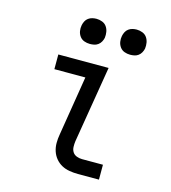

<svg xmlns="http://www.w3.org/2000/svg" viewBox="-110 -832 821 922"><g transform="rotate(15 300.0 -371.5)"><path d="M363 0Q341 0 320 -3.5Q299 -7 281.5 -16.5Q264 -26 251 -41.5Q238 -57 231.5 -76.5Q225 -96 225 -117.5Q225 -139 229 -161L277 -457H123V-530H373L310 -149Q308 -135 308.5 -120.5Q309 -106 316 -95Q323 -84 336 -79Q349 -74 363 -74H467V0ZM456 -618Q441 -618 427.5 -623Q414 -628 405.5 -639.5Q397 -651 394.5 -665.5Q392 -680 395 -695Q397 -705 402 -715Q407 -725 416 -731.5Q425 -738 435.5 -740.5Q446 -743 456 -743Q471 -743 485 -737.5Q499 -732 507 -720.5Q515 -709 517.5 -694.5Q520 -680 518 -665Q516 -655 510.5 -645Q505 -635 496 -628.5Q487 -622 476.5 -620Q466 -618 456 -618ZM256 -618Q241 -618 227.5 -623Q214 -628 205.5 -639.5Q197 -651 194.5 -665.5Q192 -680 195 -695Q197 -705 202 -715Q207 -725 216 -731.5Q225 -738 235.5 -740.5Q246 -743 256 -743Q271 -743 285 -737.5Q299 -732 307 -720.5Q315 -709 317.5 -694.5Q320 -680 318 -665Q316 -655 310.5 -645Q305 -635 296 -628.5Q287 -622 276.5 -620Q266 -618 256 -618Z"/></g></svg>

Font: Iosevka Slab Extended Oblique
Style: Regular
Weight: 400
Width: 7
Italic angle: -9°
Monospace: yes
Designer: Belleve Invis
Foundry: Belleve Invis
Version: Version 11.1.0; ttfautohint (v1.8.3)